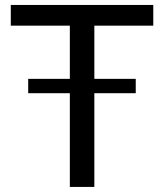

<svg xmlns="http://www.w3.org/2000/svg" viewBox="-20 -736 645 756"><path d="M351.5 -635H583.5V-716.5H22.5V-635H255V-425.5H91V-369H255V0H351.5V-369H514.5V-425.5H351.5Z"/></svg>

Font: LatoLatin
Style: Regular
Weight: 400
Designer: Lukasz Dziedzic with Adam Twardoch and Botio Nikoltchev
Foundry: tyPoland Lukasz Dziedzic
Version: Version 2.015; 2015-08-06; http://www.latofonts.com/